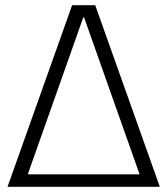

<svg xmlns="http://www.w3.org/2000/svg" viewBox="-20 -720 645 740"><path d="M258 -700H347L596 0H535L304 -653H301L70 0H9ZM70 -48H535V0H70Z"/></svg>

Font: Pathway Extreme 28pt ExtraLight
Style: Regular
Weight: 250
Designer: Eduardo Rodriguez Tunni
Foundry: Eduardo Rodriguez Tunni
Version: Version 1.001;gftools[0.9.26]